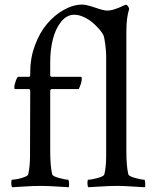

<svg xmlns="http://www.w3.org/2000/svg" viewBox="-20 -807 667 831"><path d="M32.7 -29.3Q40.5 -29.3 55.9 -32.2Q71.3 -35.2 85.9 -40.8Q100.6 -46.4 102.1 -52.2Q109.9 -85 109.9 -131.3Q110.8 -313 110.8 -413.6Q110.8 -416.5 109.4 -418.9Q107.9 -421.4 105.5 -421.4H45.4Q42 -421.4 42 -428.2Q42 -439.5 48.3 -457Q54.7 -474.6 59.1 -474.6H105.5Q107.9 -474.6 109.4 -476.8Q110.8 -479 110.8 -481.4V-496.1Q110.8 -555.7 131.1 -610.6Q151.4 -665.5 183.6 -703.6Q215.8 -741.7 256.3 -764.4Q296.9 -787.1 336.4 -787.1Q354 -787.1 391.4 -774.2Q428.7 -761.2 442.9 -761.2Q459 -761.2 477.8 -767.6Q496.6 -773.9 509 -780Q521.5 -786.1 522.5 -786.1H525.4Q530.3 -786.1 534.2 -779.8Q538.1 -773.4 539.1 -768.1Q526.9 -731.4 526.9 -669.4V-152.8Q526.9 -86.9 535.6 -52.2Q538.1 -43.9 565.4 -36.6Q592.8 -29.3 604 -29.3Q607.4 -29.3 608.4 -15.4Q609.4 -1.5 607.4 3.4Q593.8 2.9 575.7 1.7Q557.6 0.5 545.4 -0.2Q533.2 -1 517.1 -1.7Q501 -2.4 485.8 -2.4Q465.3 -2.4 446.3 -1.5Q427.2 -0.5 402.6 1Q377.9 2.4 362.3 3.4Q358.4 -1 358.4 -15.1Q358.4 -29.3 362.3 -29.3Q376.5 -29.3 402.8 -36.6Q429.2 -43.9 431.6 -52.2Q439.5 -85 439.5 -131.3V-567.4Q439.5 -582 435.8 -613.3Q432.1 -644.5 427.2 -655.8Q422.4 -665.5 410.4 -679.7Q398.4 -693.8 381.8 -708.3Q365.2 -722.7 343.5 -732.9Q321.8 -743.2 301.3 -743.2Q268.6 -743.2 244.1 -712.4Q219.7 -681.6 208.5 -636Q197.3 -590.3 197.3 -538.1V-480.5Q197.3 -478.5 199.2 -476.6Q201.2 -474.6 202.6 -474.6H328.6Q332.5 -474.6 333.3 -473.4Q334 -472.2 334 -466.8Q334 -448.7 320.8 -421.4H204.1Q201.2 -421.4 199.2 -419.2Q197.3 -417 197.3 -414.6V-152.8Q197.3 -149.4 197.5 -137.5Q197.8 -125.5 198 -121.6Q198.2 -117.7 198.7 -107.7Q199.2 -97.7 199.7 -92.5Q200.2 -87.4 201.2 -79.3Q202.1 -71.3 203.4 -64.9Q204.6 -58.6 206.1 -52.2Q208.5 -43.9 235.8 -36.6Q263.2 -29.3 273.9 -29.3Q277.8 -29.3 278.8 -15.4Q279.8 -1.5 277.3 3.4Q263.2 2.4 238 1Q212.9 -0.5 194.3 -1.5Q175.8 -2.4 156.2 -2.4Q135.7 -2.4 116.5 -1.5Q97.2 -0.5 72.5 1Q47.9 2.4 32.7 3.4Q28.8 -1 28.8 -15.1Q28.8 -29.3 32.7 -29.3Z"/></svg>

Font: Crimson
Style: Regular
Weight: 400
Version: Version 0.8